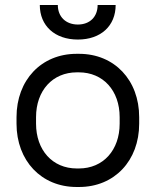

<svg xmlns="http://www.w3.org/2000/svg" viewBox="-20 -741 622 767"><path d="M139 -721C139 -638 199 -583 291 -583C383 -583 442 -638 442 -721H370C370 -674 339 -643 291 -643C243 -643 211 -674 211 -721ZM286 6H296C437 6 536 -99 536 -247V-273C536 -421 437 -526 296 -526H286C145 -526 46 -421 46 -273V-247C46 -99 145 6 286 6ZM287 -68C189 -68 124 -142 124 -247V-273C124 -379 190 -452 287 -452H295C392 -452 458 -379 458 -273V-247C458 -142 393 -68 295 -68Z"/></svg>

Font: Fixel Text Regular
Style: Regular
Weight: 400
Width: 4
Designer: AlfaBravo + MacPaw
Foundry: Kyrylo Tkachov, Marchela Mozhyna, Serhii Makarenko, Maria Weinstein, Zakhar Kryvoshyya
Version: Version 1.211